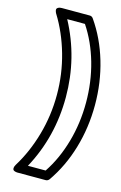

<svg xmlns="http://www.w3.org/2000/svg" viewBox="-137 -825 653 1032"><g transform="rotate(15 190.0 -309.0)"><path d="M51.8 110.8Q106 23.4 137 -85.2Q168 -193.8 168 -309.1Q168 -424.3 137 -533Q106 -641.6 51.8 -729Q50.8 -730.5 49.3 -733.2Q47.9 -735.8 45.9 -742.4Q43.9 -749 44.9 -753.9Q45.9 -758.8 53 -762.9Q60.1 -767.1 73.2 -767.1H228Q240.7 -767.1 248 -755.9Q312 -664.1 345.9 -549.3Q379.9 -434.6 379.9 -309.1Q379.9 -183.6 345.9 -68.6Q312 46.4 248 138.2Q240.2 148.9 228 148.9H73.2Q71.3 148.9 68.4 148.9Q65.4 148.9 58.8 147.2Q52.2 145.5 48.3 142.1Q44.4 138.7 44.7 130.6Q44.9 122.6 51.8 110.8ZM116.2 99.1H214.8Q270 16.1 300 -89.1Q330.1 -194.3 330.1 -309.1Q330.1 -423.8 300.3 -528.6Q270.5 -633.3 214.8 -716.8H116.2Q217.8 -527.8 217.8 -309.1Q217.8 -88.4 116.2 99.1Z"/></g></svg>

Font: Trueno Bold Outline
Style: Regular
Weight: 700
Width: 6
Designer: Julieta Ulanovsky
Foundry: Julieta Ulanovsky
Version: Version 3.001b | FøM Fix